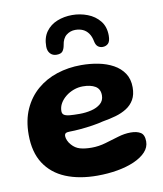

<svg xmlns="http://www.w3.org/2000/svg" viewBox="-85 -795 766 904"><g transform="rotate(-10 298.0 -343.0)"><path d="M308 39.5Q221.5 39.5 157.2 13Q93 -13.5 57.5 -68Q22 -122.5 22 -206.5Q22 -275.5 45.5 -327.8Q69 -380 110.2 -415.5Q151.5 -451 206 -468.8Q260.5 -486.5 322 -486.5Q364 -486.5 403.5 -478.8Q443 -471 474.5 -453.8Q506 -436.5 524.5 -408.8Q543 -381 543 -341.5Q543 -306.5 529.5 -283Q516 -259.5 492.8 -244.8Q469.5 -230 439.8 -221.5Q410 -213 376.5 -207.5Q356 -202 325.5 -197.2Q295 -192.5 265.5 -190Q236 -187.5 217 -187.5Q202 -187.5 196 -183.8Q190 -180 190 -170Q190 -161 195 -149.2Q200 -137.5 209.5 -127Q226 -108 248.8 -101.5Q271.5 -95 304 -95Q338 -95 371.2 -104.8Q404.5 -114.5 435.8 -124Q467 -133.5 496.5 -133.5Q526 -133.5 543.8 -122.5Q561.5 -111.5 561.5 -79.5Q561.5 -51.5 541 -29.5Q520.5 -7.5 485.2 8Q450 23.5 404.2 31.5Q358.5 39.5 308 39.5ZM276 -261.5Q305 -261.5 332 -268Q359 -274.5 376.5 -289.5Q394 -304.5 394 -329.5Q394 -360 371.8 -373.2Q349.5 -386.5 312.5 -386.5Q290 -386.5 268.8 -378.8Q247.5 -371 230.5 -357.5Q213.5 -344 203.2 -326.5Q193 -309 193 -289Q193 -276.5 201.5 -270.8Q210 -265 228.5 -263.2Q247 -261.5 276 -261.5ZM217.5 -554.5Q198.5 -554.5 187 -567.2Q175.5 -580 175.5 -601Q175.5 -644 195.8 -671.8Q216 -699.5 249.2 -712.8Q282.5 -726 321 -726Q359 -726 394.2 -712.5Q429.5 -699 452 -671.2Q474.5 -643.5 474.5 -601Q474.5 -573.5 463.8 -563.2Q453 -553 437.5 -553Q424 -553 414.5 -560.8Q405 -568.5 401.5 -586.5Q397 -610 386.2 -625Q375.5 -640 359.8 -647.2Q344 -654.5 323.5 -654.5Q299.5 -654.5 280.8 -639.8Q262 -625 257.5 -593Q254.5 -575.5 246.5 -565Q238.5 -554.5 217.5 -554.5Z"/></g></svg>

Font: Gluten Thin SemiBold
Style: Regular
Weight: 600
Version: Version 1.300